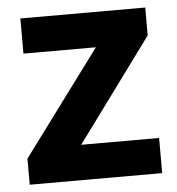

<svg xmlns="http://www.w3.org/2000/svg" viewBox="-45 -589 583 631"><g transform="rotate(-5 247.0 -273.5)"><path d="M465 0H28V-86L284 -431H45V-547H457V-455L208 -116H465Z"/></g></svg>

Font: Noto Sans Hebrew Thin
Style: Bold
Weight: 700
Version: Version 3.001